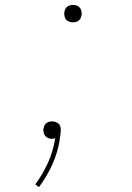

<svg xmlns="http://www.w3.org/2000/svg" viewBox="-20 -558 540 783"><path d="M277 -467Q269 -467 261 -470Q253 -473 248.5 -479.5Q244 -486 242.5 -494.5Q241 -503 243 -511Q244 -517 247 -522.5Q250 -528 255 -531.5Q260 -535 266 -536.5Q272 -538 277 -538Q286 -538 294 -535Q302 -532 306.5 -525.5Q311 -519 312.5 -510.5Q314 -502 312 -494Q311 -488 308 -482.5Q305 -477 300 -473.5Q295 -470 289 -468.5Q283 -467 277 -467ZM139 205 124 194Q154 153 175 107Q196 61 204 13Q204 11 204.5 9Q205 7 205 5Q202 7 198.5 7.5Q195 8 192 8Q184 8 177.5 5.5Q171 3 166 -2Q161 -7 159 -13.5Q157 -20 157 -28Q157 -30 157 -32Q157 -34 158 -36Q159 -42 162 -47.5Q165 -53 170 -56.5Q175 -60 181 -61.5Q187 -63 192 -63Q200 -63 207 -60.5Q214 -58 219 -53.5Q224 -49 226 -42Q228 -35 228 -27Q228 -23 227.5 -18Q227 -13 226 -8V-6Q225 -1 224.5 4.5Q224 10 223 15Q215 65 193 113.5Q171 162 139 205Z"/></svg>

Font: iosevka_custom_sans_ss08 Thin
Style: Italic
Weight: 100
Italic angle: -10°
Designer: Belleve Invis
Foundry: Belleve Invis
Version: Version 10.3.0; ttfautohint (v1.8.3)